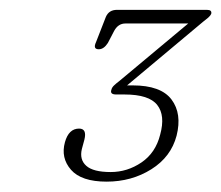

<svg xmlns="http://www.w3.org/2000/svg" viewBox="-20 -720 438 380"><path d="M329.5 -451.5Q318.5 -409.5 279.5 -385Q240.5 -360.5 191 -360.5Q141 -360.5 120.5 -384Q100 -407.5 108.5 -438.5Q116 -465.5 136.5 -465.5Q152.5 -465.5 147 -443.5L142 -425Q137 -404 150.8 -391.8Q164.5 -379.5 199 -379.5Q232 -379.5 260 -398.5Q288 -417.5 297 -453.5Q307.5 -491.5 291.2 -512.2Q275 -533 226.5 -533H210Q197 -533 200.5 -542.5Q201.5 -547 205.8 -551Q210 -555 216 -559.5L352.5 -673.5H228Q214 -673.5 206 -659L193.5 -635Q185.5 -622.5 175.5 -622.5Q163.5 -622.5 170 -636.5L189.5 -686.5Q195.5 -700.5 211.5 -700.5H389.5Q400 -700.5 398 -692.5Q396.5 -689 392.2 -685.2Q388 -681.5 382 -677L231.5 -551Q238 -551 242.5 -551Q298.5 -551 319.5 -523Q340.5 -495 329.5 -451.5Z"/></svg>

Font: Fraunces 9pt Soft Thin
Style: Italic
Weight: 100
Italic angle: -16°
Version: Version 1.000;[b76b70a41]